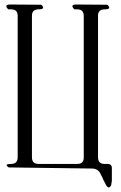

<svg xmlns="http://www.w3.org/2000/svg" viewBox="-20 -774 540 854"><path d="M18.6 -29.3Q-3.9 -44.9 29.3 -44.9Q58.6 -44.9 58.6 -74.2V-704.1Q58.6 -732.4 29.3 -732.4H16.6Q-3.9 -753.9 25.4 -753.9L164.1 -752.9Q184.6 -732.4 151.4 -732.4Q122.1 -732.4 122.1 -704.1V-74.2Q122.1 -44.9 151.4 -44.9H324.2Q352.5 -44.9 352.5 -73.2V-703.1Q352.5 -732.4 323.2 -732.4H310.5Q290 -753.9 319.3 -753.9L458 -752.9Q478.5 -732.4 445.3 -732.4Q416 -732.4 416 -704.1V-74.2Q416 -44.9 445.3 -44.9H458Q478.5 -44.9 477.5 -24.4V18.6V30.3L474.6 48.8Q464.8 70.3 452.1 49.8L440.4 27.3L435.5 15.6L428.7 2.9Q418 -24.4 388.7 -24.4Z"/></svg>

Font: B2 Hana
Style: Regular
Weight: 500
Version: 2020-08-05; (max)